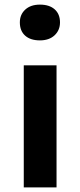

<svg xmlns="http://www.w3.org/2000/svg" viewBox="-20 -812 346 832"><path d="M83 0V-529H225V0ZM66 -715Q66 -749 89.5 -770.5Q113 -792 153 -792Q194 -792 217 -771.5Q240 -751 240 -715Q240 -681 216.5 -659Q193 -637 153 -637Q112 -637 89 -657.5Q66 -678 66 -715Z"/></svg>

Font: Mach SemiBold
Style: Regular
Weight: 600
Version: Version 1.002